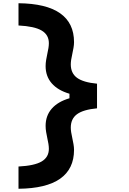

<svg xmlns="http://www.w3.org/2000/svg" viewBox="-20 -970 790 1180"><path d="M280.3 -704.6Q280.3 -690.9 277.7 -674.4Q275 -657.9 271.3 -641.9Q267 -622.2 263.7 -602.2Q260.3 -582.2 260.3 -563.8Q260.3 -501.2 297.9 -458Q335.4 -414.9 406.9 -393.9V-380H576.3V-455.7Q491.6 -463.7 453.3 -491.9Q415 -520.1 415 -574.5Q415 -598.2 424.3 -638.3Q428.3 -656.2 431.6 -675.5Q435 -694.8 435 -711.1Q435 -828.3 349.5 -888.4Q264.1 -948.4 93.7 -950.1V-813.4Q192 -808.4 236.2 -782.2Q280.3 -756 280.3 -704.6ZM435 -48.9Q435 -65.2 431.6 -84.5Q428.3 -103.8 424.3 -121.7Q415 -161.8 415 -185.5Q415 -239.9 453.3 -268.1Q491.6 -296.3 576.3 -304.3V-380H406.9V-366.1Q335.4 -345.1 297.9 -302Q260.3 -258.8 260.3 -196.2Q260.3 -177.8 263.7 -157.8Q267 -137.8 271.3 -118.1Q275 -102.1 277.7 -85.6Q280.3 -69.1 280.3 -55.4Q280.3 -4 236.2 22.2Q192 48.4 93.7 53.4V190.1Q264.1 188.4 349.5 128.4Q435 68.3 435 -48.9Z"/></svg>

Font: Martian Mono sWd Rg
Style: Regular
Weight: 400
Width: 6
Monospace: yes
Designer: Roman Shamin
Foundry: Evil Martians
Version: Version 1.000